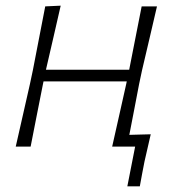

<svg xmlns="http://www.w3.org/2000/svg" viewBox="-20 -517 616 677"><path d="M35.5 0Q48 -55.5 60 -108Q72 -160.5 85.5 -220.5L96 -270Q108.5 -333.5 118.5 -386.2Q128.5 -439 139.5 -494.5L194 -497Q181 -440.5 168.8 -387Q156.5 -333.5 142 -271H435.5Q448 -334 458.2 -386.5Q468.5 -439 479.5 -494.5H533.5Q520.5 -438.5 508.2 -385.8Q496 -333 481 -270L470.5 -220.5Q461 -171 452.8 -128.2Q444.5 -85.5 436 -41.5Q454.5 -42 472.5 -42.5Q490.5 -43 511.5 -43.5Q500.5 5.5 489.5 52.5Q485.5 73.5 481.2 95.5Q477 117.5 473 140H429L456.5 0H375.5Q388 -55.5 399.8 -108Q411.5 -160.5 425 -220.5L427 -230H133.5L131.5 -220.5Q119.5 -159.5 109.2 -108Q99 -56.5 88 0Z"/></svg>

Font: Commissioner Loud ExtraLight
Style: Italic
Weight: 200
Italic angle: -12°
Designer: Kostas Bartsokas
Foundry: Kostas Bartsokas
Version: Version 1.000; ttfautohint (v1.8.3)